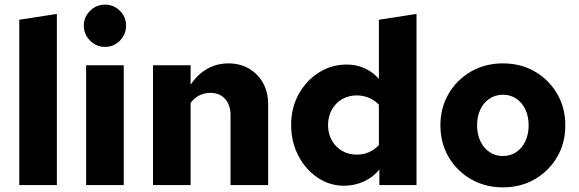

<svg xmlns="http://www.w3.org/2000/svg" viewBox="-20 -797 2495 827"><path d="M63 0V-712L225 -737V0Z M351 0V-516H513V0ZM432 -595Q395 -595 368 -622Q341 -649 341 -686Q341 -724 368 -750.5Q395 -777 433 -777Q470 -777 496.5 -750.5Q523 -724 523 -687Q523 -649 496.5 -622Q470 -595 432 -595Z M639 0V-516H801V-432Q831 -477 872.5 -500.5Q914 -524 964 -524Q1014 -524 1052.5 -501.5Q1091 -479 1113 -439.5Q1135 -400 1135 -348V0H973V-301Q973 -345 949.5 -371Q926 -397 887 -397Q861 -397 839.5 -386.5Q818 -376 801 -354V0Z M1462 3Q1399 3 1347 -32.5Q1295 -68 1264.5 -127.5Q1234 -187 1234 -259Q1234 -332 1266 -390.5Q1298 -449 1352.5 -484Q1407 -519 1474 -519Q1515 -519 1550.5 -503Q1586 -487 1612 -457V-712L1774 -737V0H1614V-67Q1589 -35 1548.5 -16Q1508 3 1462 3ZM1516 -131Q1545 -131 1569 -141.5Q1593 -152 1612 -172V-346Q1593 -366 1568.5 -376Q1544 -386 1516 -386Q1481 -386 1453 -369.5Q1425 -353 1409 -324Q1393 -295 1393 -258Q1393 -222 1409 -193Q1425 -164 1453 -147.5Q1481 -131 1516 -131Z M2146 10Q2070 10 2009 -25Q1948 -60 1912.5 -120.5Q1877 -181 1877 -257Q1877 -333 1912.5 -393.5Q1948 -454 2009 -489Q2070 -524 2146 -524Q2223 -524 2283.5 -489Q2344 -454 2379.5 -393.5Q2415 -333 2415 -257Q2415 -181 2379.5 -120.5Q2344 -60 2283.5 -25Q2223 10 2146 10ZM2146 -125Q2179 -125 2204 -142Q2229 -159 2243 -189Q2257 -219 2257 -257Q2257 -296 2243 -325.5Q2229 -355 2204 -372Q2179 -389 2146 -389Q2114 -389 2088.5 -372Q2063 -355 2049 -325.5Q2035 -296 2035 -257Q2035 -219 2049 -189Q2063 -159 2088.5 -142Q2114 -125 2146 -125Z"/></svg>

Font: Red Hat Text
Style: Bold
Weight: 700
Designer: Pentagram, MCKL
Foundry: MCKL
Version: Version 1.030